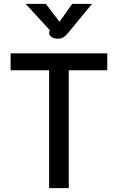

<svg xmlns="http://www.w3.org/2000/svg" viewBox="-20 -977 612 997"><path d="M235 -612H35V-700H537V-612H337V0H235ZM235 -807Q235 -809 237 -815L239 -820L113 -957H218L289 -864L355 -957H458L330 -802Q317 -787 307 -781.5Q297 -776 281 -776Q259 -776 247 -785.5Q235 -795 235 -807Z"/></svg>

Font: Niramit Medium
Style: Regular
Weight: 500
Designer: Katatrad Aksorn Co.,Ltd.
Foundry: Cadson Demak Co.,Ltd.
Version: Version 1.000; ttfautohint (v1.6)